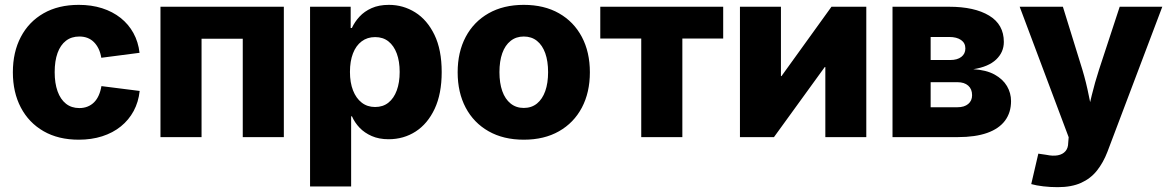

<svg xmlns="http://www.w3.org/2000/svg" viewBox="-20 -567 4835 794"><path d="M305.7 10.7Q221.2 10.7 160.2 -24.4Q99.1 -59.6 66.2 -122.3Q33.2 -185.1 33.2 -268.1Q33.2 -351.6 66.2 -414.3Q99.1 -477.1 160.2 -512Q221.2 -546.9 305.7 -546.9Q358.4 -546.9 402.1 -533Q445.8 -519 478.8 -492.9Q511.7 -466.8 531.7 -430.4Q551.8 -394 557.1 -348.6L398.9 -328.1Q395.5 -349.1 387.7 -365.2Q379.9 -381.3 368.4 -392.8Q356.9 -404.3 341.8 -410.2Q326.7 -416 308.1 -416Q275.4 -416 252.7 -398.4Q230 -380.9 218 -347.9Q206.1 -314.9 206.1 -268.6Q206.1 -223.1 218 -189.7Q230 -156.2 252.7 -138.2Q275.4 -120.1 308.1 -120.1Q326.7 -120.1 342 -126.2Q357.4 -132.3 369.1 -144Q380.9 -155.8 388.4 -172.9Q396 -189.9 399.4 -210.9L557.6 -190.9Q552.7 -145 532.7 -107.9Q512.7 -70.8 479.7 -44.2Q446.8 -17.6 402.6 -3.4Q358.4 10.7 305.7 10.7Z M1153.8 -539.1V0H983.9V-406.7H813.5V0H643.6V-539.1Z M1262.2 204.1V-539.1H1430.2V-451.2H1435.1Q1446.8 -476.6 1466.8 -498.3Q1486.8 -520 1516.8 -533.4Q1546.9 -546.9 1588.4 -546.9Q1647.5 -546.9 1697 -515.9Q1746.6 -484.9 1776.6 -423.1Q1806.6 -361.3 1806.6 -269Q1806.6 -179.2 1777.6 -117.2Q1748.5 -55.2 1699 -23.2Q1649.4 8.8 1586.9 8.8Q1547.4 8.8 1517.3 -4.4Q1487.3 -17.6 1467 -38.8Q1446.8 -60.1 1435.5 -85.9H1432.1V204.1ZM1531.2 -124.5Q1564 -124.5 1586.4 -142.6Q1608.9 -160.6 1620.8 -193.1Q1632.8 -225.6 1632.8 -269.5Q1632.8 -313.5 1620.8 -345.7Q1608.9 -377.9 1586.4 -395.8Q1564 -413.6 1531.2 -413.6Q1499 -413.6 1475.6 -396Q1452.1 -378.4 1439.7 -346.2Q1427.2 -314 1427.2 -269.5Q1427.2 -225.6 1439.9 -193.1Q1452.6 -160.6 1475.8 -142.6Q1499 -124.5 1531.2 -124.5Z M2146 10.7Q2062 10.7 2000.5 -24.2Q1939 -59.1 1905.8 -121.8Q1872.6 -184.6 1872.6 -268.1Q1872.6 -351.6 1905.8 -414.3Q1939 -477.1 2000.5 -512Q2062 -546.9 2146 -546.9Q2230.5 -546.9 2291.7 -512Q2353 -477.1 2386.2 -414.3Q2419.4 -351.6 2419.4 -268.1Q2419.4 -184.6 2386.2 -121.8Q2353 -59.1 2291.7 -24.2Q2230.5 10.7 2146 10.7ZM2146 -120.6Q2178.2 -120.6 2200.7 -138.9Q2223.1 -157.2 2234.9 -190.4Q2246.6 -223.6 2246.6 -268.6Q2246.6 -314 2234.9 -346.9Q2223.1 -379.9 2200.7 -397.9Q2178.2 -416 2146 -416Q2114.3 -416 2091.6 -397.9Q2068.8 -379.9 2057.1 -346.9Q2045.4 -314 2045.4 -268.6Q2045.4 -223.6 2057.1 -190.4Q2068.8 -157.2 2091.6 -138.9Q2114.3 -120.6 2146 -120.6Z M2631.8 0V-407.7H2462.4V-539.1H2970.7V-407.7H2801.8V0Z M3562.5 0H3393.1V-289.6H3390.6L3180.7 0H3040V-539.1H3209.5V-252.4H3211.9L3418.5 -539.1H3562.5Z M3670.9 0V-539.1H3905.3Q4009.8 -539.1 4070.6 -502.4Q4131.3 -465.8 4131.3 -393.6Q4131.3 -351.1 4099.4 -320.8Q4067.4 -290.5 4004.9 -280.8Q4058.1 -277.8 4092.8 -258.8Q4127.4 -239.7 4144.3 -210.9Q4161.1 -182.1 4161.1 -148.9Q4161.1 -101.6 4136.2 -68.1Q4111.3 -34.7 4062.3 -17.3Q4013.2 0 3941.4 0ZM3828.6 -123.5H3939.5Q3967.8 -123.5 3983.9 -137Q4000 -150.4 4000 -173.3Q4000 -198.7 3983.9 -212.9Q3967.8 -227.1 3939.5 -227.1H3828.6ZM3828.6 -318.8H3909.7Q3939 -318.8 3955.6 -331.8Q3972.2 -344.7 3972.2 -366.7Q3972.2 -389.2 3954.3 -401.6Q3936.5 -414.1 3905.3 -414.1H3828.6Z M4244.6 194.3 4273.9 68.4 4306.6 73.2Q4334.5 79.1 4354.7 75.2Q4375 71.3 4386.2 58.1Q4397.5 44.9 4397.5 23.4L4399.4 0.5L4196.8 -539.1H4375.5L4456.1 -278.8Q4472.2 -225.1 4482.7 -171.4Q4493.2 -117.7 4506.3 -57.6H4468.8Q4481.4 -117.7 4494.6 -171.9Q4507.8 -226.1 4524.9 -278.8L4610.4 -539.1H4786.6L4559.6 61Q4542.5 105.5 4516.4 138.4Q4490.2 171.4 4450.7 189.2Q4411.1 207 4354 207Q4323.2 207 4294.4 203.6Q4265.6 200.2 4244.6 194.3Z"/></svg>

Font: Inter 18pt ExtraBold
Style: Regular
Weight: 800
Designer: Rasmus Andersson
Foundry: rsms
Version: Version 4.001;git-66647c0bb